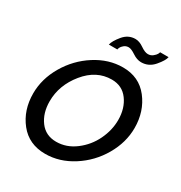

<svg xmlns="http://www.w3.org/2000/svg" viewBox="-209 -1062 1143 1214"><g transform="rotate(30 362.5 -455.0)"><path d="M363 -795H301Q307 -824 342.5 -867Q378 -910 430 -910Q459 -910 490.5 -888Q522 -866 544 -866Q565 -866 580 -878.5Q595 -891 600 -900Q605 -909 606 -915H668Q663 -888 625.5 -844Q588 -800 533 -800Q502 -800 470 -821.5Q438 -843 419 -843Q400 -843 386 -831.5Q372 -820 367.5 -809.5Q363 -799 363 -795ZM41 -289Q41 -395 99 -494Q157 -593 252.5 -654Q348 -715 452 -715Q570 -715 638 -627.5Q706 -540 706 -419Q706 -314 649 -215.5Q592 -117 496.5 -56Q401 5 297 5Q178 5 109.5 -81Q41 -167 41 -289ZM591 -411Q591 -496 548 -554.5Q505 -613 429 -613Q317 -613 236.5 -514Q156 -415 156 -298Q156 -212 199 -154Q242 -96 319 -96Q394 -96 458 -144.5Q522 -193 556.5 -265Q591 -337 591 -411Z"/></g></svg>

Font: Raleway-v4020 SemiBold
Style: Italic
Weight: 600
Italic angle: -12°
Designer: Matt McInerney, Pablo Impallari, Rodrigo Fuenzalida
Foundry: Matt McInerney, Pablo Impallari, Rodrigo Fuenzalida
Version: Version 4.020;PS 004.020;hotconv 1.0.88;makeotf.lib2.5.64775